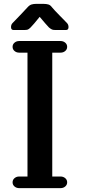

<svg xmlns="http://www.w3.org/2000/svg" viewBox="-20 -972 442 992"><path d="M250 -64Q250 -61 250 -60H293Q307 -60 317 -51.5Q327 -43 327 -30Q327 -17 317 -8.5Q307 0 293 0H79Q65 0 55 -8.5Q45 -17 45 -30Q45 -43 55 -51.5Q65 -60 79 -60H122V-64V-696Q122 -699 122 -700H79Q65 -700 55 -708.5Q45 -717 45 -730Q45 -743 55 -751.5Q65 -760 79 -760H293Q307 -760 317 -751.5Q327 -743 327 -730Q327 -717 317 -708.5Q307 -700 293 -700H250V-696ZM326 -853Q334 -845 334 -832Q334 -817 321 -817H266Q256 -817 250 -819Q244 -821 233 -830Q228 -835 214 -851Q200 -867 185 -885Q171 -867 157 -851Q143 -835 138 -830Q128 -820 121.5 -818.5Q115 -817 105 -817H50Q37 -817 37 -832Q37 -845 45 -853Q49 -857 60 -868.5Q71 -880 84 -893.5Q97 -907 108 -919Q119 -931 123 -935Q133 -946 143.5 -949Q154 -952 166 -952H205Q219 -952 229.5 -949Q240 -946 248 -935Q252 -930 262.5 -918.5Q273 -907 286.5 -893.5Q300 -880 311 -868.5Q322 -857 326 -853Z"/></svg>

Font: Yusei Magic
Style: Regular
Weight: 400
Designer: Tanukizamurai
Foundry: Yusei Magic Project
Version: Version 1.200